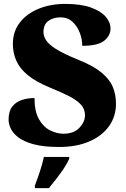

<svg xmlns="http://www.w3.org/2000/svg" viewBox="-20 -744 645 985"><path d="M284 10Q203 10 152 -4Q101 -18 73 -40Q45 -62 34.5 -86Q24 -110 24 -129Q24 -174 43.5 -198Q63 -222 93 -231.5Q123 -241 157 -241Q157 -173 179.5 -133Q202 -93 236.5 -75.5Q271 -58 306 -58Q359 -58 387.5 -88.5Q416 -119 416 -153Q416 -185 394.5 -208Q373 -231 333.5 -251Q294 -271 240 -293Q164 -324 122 -359Q80 -394 63 -434Q46 -474 46 -518Q46 -582 81.5 -628Q117 -674 178 -699Q239 -724 315 -724Q396 -724 447.5 -705Q499 -686 523 -657.5Q547 -629 547 -598Q547 -561 514.5 -535Q482 -509 402 -509Q402 -543 389 -576.5Q376 -610 351.5 -632.5Q327 -655 291 -655Q254 -655 228.5 -637Q203 -619 203 -579Q203 -559 216 -538Q229 -517 267.5 -492.5Q306 -468 380 -438Q456 -408 498.5 -373.5Q541 -339 558 -299.5Q575 -260 575 -212Q575 -147 539.5 -97Q504 -47 438.5 -18.5Q373 10 284 10ZM159 208Q166 189 175.5 162.5Q185 136 193 108.5Q201 81 205 61H335V71Q326 92 308.5 118.5Q291 145 270 172Q249 199 231 221H159Z"/></svg>

Font: Noto Serif Gujarati Black
Style: Regular
Weight: 900
Version: Version 2.102